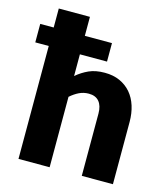

<svg xmlns="http://www.w3.org/2000/svg" viewBox="-126 -835 808 923"><g transform="rotate(15 277.5 -374.0)"><path d="M207 -454Q235 -478 267.8 -492.8Q300.5 -507.5 346 -507.5Q388.5 -507.5 421.2 -492.8Q454 -478 476.5 -451.8Q499 -425.5 510.5 -389.2Q522 -353 522 -310V0H367V-310Q367 -348.5 349.5 -369.5Q332 -390.5 298 -390.5Q272.5 -390.5 250.2 -379.8Q228 -369 207 -350.5V0H52V-562H-15V-654H52V-748.5H207V-654H342V-562H207Z"/></g></svg>

Font: Lato
Style: Regular
Weight: 900
Designer: Lukasz Dziedzic with Adam Twardoch and Botio Nikoltchev
Foundry: tyPoland Lukasz Dziedzic
Version: Version 2.010; 2014-09-01; http://www.latofonts.com/; ttfaut